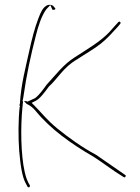

<svg xmlns="http://www.w3.org/2000/svg" viewBox="-20 -677 586 801"><path d="M60 -49C65 10 72 61 88 89L95 102V103C97 104 100 105 103 104C104 103 105 98 105 97L97 83V82C93 75 88 62 83 40C67 -31 65 -147 74 -233L76 -254V-255H74L77 -269C91 -368 108 -444 130 -530C139 -566 153 -611 173 -638L190 -656L199 -636H203C209 -636 211 -639 211 -640C211 -641 210 -642 210 -643L201 -653C198 -655 193 -657 189 -657C181 -657 178 -656 175 -654C159 -645 151 -629 140 -600C125 -561 112 -511 102 -464C87 -395 68 -327 63 -245V-243C61 -241 61 -240 62 -235H63V-231H62C56 -175 56 -104 60 -49ZM80 -255 93 -242H95C108 -235 117 -228 129 -214C191 -138 277 -77 372 -22C408 1 459 40 487 56C490 58 494 61 496 62H497C501 66 504 59 505 57V56C505 55 504 55 501 52C470 31 419 -5 381 -31C321 -63 266 -103 219 -141C175 -177 154 -206 124 -236L112 -248L128 -256C146 -264 167 -293 184 -316C220 -348 245 -397 301 -429C337 -453 372 -472 402 -496L403 -497C426 -515 454 -546 472 -566L482 -578C482 -578 483 -580 483 -582C483 -584 480 -587 477 -587C477 -587 474 -586 474 -585C461 -572 449 -557 437 -544C400 -504 344 -472 292 -438C245 -409 211 -363 174 -323C162 -306 144 -281 127 -268L126 -267H125C116 -262 104 -258 95 -253H94L90 -255ZM301 -432H302ZM402 -499Z"/></svg>

Font: Stray Cat
Style: HlExt
Weight: 100
Version: Version 1.0